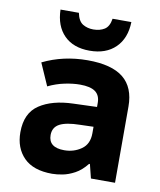

<svg xmlns="http://www.w3.org/2000/svg" viewBox="-87 -846 774 926"><g transform="rotate(10 300.0 -383.5)"><path d="M231 10Q139 10 92.5 -37Q46 -84 46 -161Q46 -255 108.5 -296.5Q171 -338 274 -341L389 -345V-365Q389 -402 365 -419.5Q341 -437 290 -437Q256 -437 215 -428.5Q174 -420 135 -401L87 -510Q187 -559 306 -559Q424 -559 481 -513Q538 -467 538 -373V0H420L403 -68H399Q372 -34 341.5 -17.5Q311 -1 282.5 4.5Q254 10 231 10ZM269 -112Q316 -112 352.5 -137.5Q389 -163 389 -216V-248L323 -246Q256 -245 224 -228Q192 -211 192 -173Q192 -112 269 -112ZM306 -606Q226 -606 181 -651.5Q136 -697 134 -777H224Q232 -737 254.5 -723.5Q277 -710 306 -710Q338 -710 360.5 -724Q383 -738 389 -777H481Q479 -697 432.5 -651.5Q386 -606 306 -606Z"/></g></svg>

Font: Noto Sans Mono ExtraBold
Style: Regular
Weight: 800
Designer: Monotype Design Team
Foundry: Monotype Imaging Inc.
Version: Version 2.014